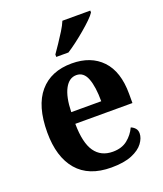

<svg xmlns="http://www.w3.org/2000/svg" viewBox="-142 -860 818 963"><g transform="rotate(-20 267.0 -378.0)"><path d="M286 10Q166 10 104.5 -62Q43 -134 43 -265Q43 -406 104 -477.5Q165 -549 276 -549Q378 -549 436.5 -487.5Q495 -426 495 -307V-258H190Q191 -156 224 -109Q257 -62 320 -62Q368 -62 398.5 -86.5Q429 -111 445 -146Q458 -141 467.5 -130.5Q477 -120 477 -103Q477 -78 457.5 -51.5Q438 -25 396 -7.5Q354 10 286 10ZM351 -320Q351 -397 334 -441.5Q317 -486 278 -486Q239 -486 216 -443Q193 -400 191 -320ZM215 -619Q229 -639 246.5 -665Q264 -691 280.5 -717.5Q297 -744 306 -766H455V-756Q447 -743 427 -723.5Q407 -704 381 -682Q355 -660 328.5 -640Q302 -620 280 -606H215Z"/></g></svg>

Font: Noto Serif Lao SemiCondensed
Style: Bold
Weight: 700
Width: 4
Designer: Monotype Design Team
Foundry: Monotype Imaging Inc.
Version: Version 2.003; ttfautohint (v1.8.4.7-5d5b)